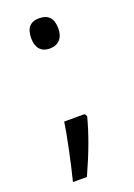

<svg xmlns="http://www.w3.org/2000/svg" viewBox="-126 -563 510 733"><g transform="rotate(-20 129.0 -196.0)"><path d="M76.8 -449.9Q76.8 -511.6 130.9 -511.6Q187.1 -511.6 187.1 -449.9Q187.1 -421.1 172.1 -405Q157.2 -388.8 130.9 -388.8Q104.7 -388.8 90.7 -404.7Q76.8 -420.6 76.8 -449.9ZM175.9 -97.6Q151.7 -2.5 95.6 120.3H38.9Q52.6 66.2 66.7 -1.3Q80.9 -68.8 86.5 -108.2H169.4Z"/></g></svg>

Font: KhulaRegular
Style: Regular
Weight: 400
Designer: Erin McLaughlin, Steve Matteson
Version: Version 1.001;PS 1.0;hotconv 1.0.72;makeotf.lib2.5.5900; ttf